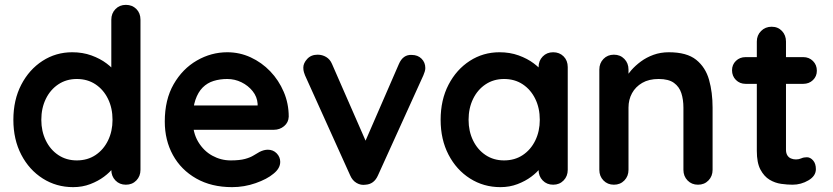

<svg xmlns="http://www.w3.org/2000/svg" viewBox="-20 -760 3426 790"><path d="M498 -740Q524 -740 541 -723Q558 -706 558 -679V-61Q558 -35 541 -17.5Q524 0 498 0Q472 0 455 -17.5Q438 -35 438 -61V-110L460 -101Q460 -88 446 -69.5Q432 -51 408 -33Q384 -15 351.5 -2.5Q319 10 281 10Q212 10 156 -25.5Q100 -61 67.5 -123.5Q35 -186 35 -267Q35 -349 67.5 -411.5Q100 -474 155 -509.5Q210 -545 277 -545Q320 -545 356 -532Q392 -519 418.5 -499Q445 -479 459.5 -458.5Q474 -438 474 -424L438 -411V-679Q438 -705 455 -722.5Q472 -740 498 -740ZM296 -100Q340 -100 373 -122Q406 -144 424.5 -182Q443 -220 443 -267Q443 -315 424.5 -353Q406 -391 373 -413Q340 -435 296 -435Q253 -435 220 -413Q187 -391 168.5 -353Q150 -315 150 -267Q150 -220 168.5 -182Q187 -144 220 -122Q253 -100 296 -100Z M935 10Q850 10 787.5 -25.5Q725 -61 691.5 -122Q658 -183 658 -260Q658 -350 694.5 -413.5Q731 -477 790 -511Q849 -545 915 -545Q966 -545 1011.5 -524Q1057 -503 1092 -466.5Q1127 -430 1147.5 -382Q1168 -334 1168 -280Q1167 -256 1149 -241Q1131 -226 1107 -226H725L695 -326H1062L1040 -306V-333Q1038 -362 1019.5 -385Q1001 -408 973.5 -421.5Q946 -435 915 -435Q885 -435 859 -427Q833 -419 814 -400Q795 -381 784 -349Q773 -317 773 -268Q773 -214 795.5 -176.5Q818 -139 853.5 -119.5Q889 -100 929 -100Q966 -100 988 -106Q1010 -112 1023.5 -120.5Q1037 -129 1048 -135Q1066 -144 1082 -144Q1104 -144 1118.5 -129Q1133 -114 1133 -94Q1133 -67 1105 -45Q1079 -23 1032 -6.5Q985 10 935 10Z M1287 -535Q1306 -535 1322 -525.5Q1338 -516 1346 -497L1493 -161L1471 -151L1621 -496Q1638 -536 1674 -534Q1699 -534 1714.5 -518.5Q1730 -503 1730 -480Q1730 -473 1727.5 -465Q1725 -457 1722 -450L1535 -38Q1519 -2 1484 0Q1465 3 1447.5 -7Q1430 -17 1421 -38L1235 -450Q1233 -455 1230.5 -463Q1228 -471 1228 -482Q1228 -500 1244 -517.5Q1260 -535 1287 -535Z M2256 -545Q2282 -545 2299 -528Q2316 -511 2316 -484V-61Q2316 -35 2299 -17.5Q2282 0 2256 0Q2230 0 2213 -17.5Q2196 -35 2196 -61V-110L2218 -101Q2218 -88 2204 -69.5Q2190 -51 2166 -33Q2142 -15 2109.5 -2.5Q2077 10 2039 10Q1970 10 1914 -25.5Q1858 -61 1825.5 -123.5Q1793 -186 1793 -267Q1793 -349 1825.5 -411.5Q1858 -474 1913 -509.5Q1968 -545 2035 -545Q2078 -545 2114 -532Q2150 -519 2176.5 -499Q2203 -479 2217.5 -458.5Q2232 -438 2232 -424L2196 -411V-484Q2196 -510 2213 -527.5Q2230 -545 2256 -545ZM2054 -100Q2098 -100 2131 -122Q2164 -144 2182.5 -182Q2201 -220 2201 -267Q2201 -315 2182.5 -353Q2164 -391 2131 -413Q2098 -435 2054 -435Q2011 -435 1978 -413Q1945 -391 1926.5 -353Q1908 -315 1908 -267Q1908 -220 1926.5 -182Q1945 -144 1978 -122Q2011 -100 2054 -100Z M2732 -545Q2806 -545 2844.5 -514Q2883 -483 2897.5 -431.5Q2912 -380 2912 -317V-61Q2912 -35 2895 -17.5Q2878 0 2852 0Q2826 0 2809 -17.5Q2792 -35 2792 -61V-317Q2792 -350 2783.5 -376.5Q2775 -403 2753 -419Q2731 -435 2690 -435Q2650 -435 2622.5 -419Q2595 -403 2580.5 -376.5Q2566 -350 2566 -317V-61Q2566 -35 2549 -17.5Q2532 0 2506 0Q2480 0 2463 -17.5Q2446 -35 2446 -61V-474Q2446 -500 2463 -517.5Q2480 -535 2506 -535Q2532 -535 2549 -517.5Q2566 -500 2566 -474V-431L2551 -434Q2560 -451 2577 -470.5Q2594 -490 2617 -507Q2640 -524 2669 -534.5Q2698 -545 2732 -545Z M3048 -525H3285Q3309 -525 3325 -509Q3341 -493 3341 -469Q3341 -446 3325 -430.5Q3309 -415 3285 -415H3048Q3024 -415 3008 -431Q2992 -447 2992 -471Q2992 -494 3008 -509.5Q3024 -525 3048 -525ZM3155 -650Q3181 -650 3197.5 -632.5Q3214 -615 3214 -589V-144Q3214 -130 3219.5 -121Q3225 -112 3234.5 -108Q3244 -104 3255 -104Q3267 -104 3277 -108.5Q3287 -113 3300 -113Q3314 -113 3325.5 -100Q3337 -87 3337 -64Q3337 -36 3306.5 -18Q3276 0 3241 0Q3220 0 3194.5 -3.5Q3169 -7 3146.5 -20.5Q3124 -34 3109 -62Q3094 -90 3094 -139V-589Q3094 -615 3111.5 -632.5Q3129 -650 3155 -650Z"/></svg>

Font: Quicksand Variable Light
Style: Regular
Weight: 300
Designer: Andrew Paglinawan
Foundry: Andrew Paglinawan
Version: Version 3.004